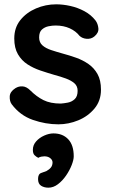

<svg xmlns="http://www.w3.org/2000/svg" viewBox="-20 -565 522 888"><path d="M34 -83Q24 -97 25 -119Q26 -141 51 -157Q67 -167 85 -165.5Q103 -164 120 -147Q149 -118 181 -102Q213 -86 261 -86Q276 -87 294 -90.5Q312 -94 325.5 -106.5Q339 -119 339 -145Q339 -167 324 -180Q309 -193 284.5 -202Q260 -211 230 -219Q199 -228 166.5 -239Q134 -250 107 -267.5Q80 -285 63 -314Q46 -343 46 -387Q46 -437 74 -472Q102 -507 146.5 -526Q191 -545 240 -545Q271 -545 305 -537.5Q339 -530 370 -513.5Q401 -497 422 -470Q433 -455 435 -434Q437 -413 416 -396Q401 -384 381 -385.5Q361 -387 348 -399Q331 -421 302.5 -434Q274 -447 237 -447Q222 -447 204.5 -443.5Q187 -440 174 -428.5Q161 -417 161 -392Q161 -369 176 -355.5Q191 -342 216.5 -333.5Q242 -325 271 -317Q301 -309 332 -298Q363 -287 389 -269Q415 -251 431 -222.5Q447 -194 447 -150Q447 -99 417 -63Q387 -27 342 -8.5Q297 10 250 10Q191 10 132 -10.5Q73 -31 34 -83ZM321 158Q321 174 311.5 198.5Q302 223 285.5 247Q269 271 248 287Q227 303 204 303Q184 303 170 294Q156 285 156 263Q156 240 170.5 235Q185 230 195 226Q208 219 215.5 209.5Q223 200 223 186Q223 175 212.5 166.5Q202 158 185 158Q179 158 171 159.5Q163 161 157 165Q147 160 139.5 152.5Q132 145 132 128Q132 106 147 89Q162 72 184.5 62Q207 52 227 52Q270 52 295.5 79Q321 106 321 158Z"/></svg>

Font: Quicksand Variable Light
Style: Regular
Weight: 300
Designer: Andrew Paglinawan
Foundry: Andrew Paglinawan
Version: Version 3.004